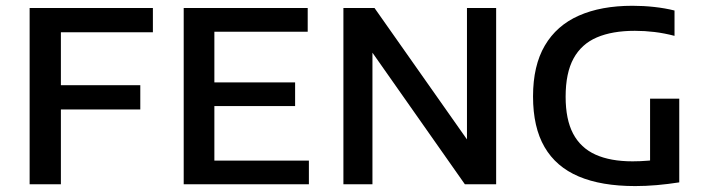

<svg xmlns="http://www.w3.org/2000/svg" viewBox="-20 -622 2382 648"><path d="M80 0V-595H496V-513H185.5V0ZM149.5 -252.5V-334.5H453.5V-252.5Z M600 0V-595H1018.5V-515H703.5V-80H1022.5V0ZM664 -264V-344H976V-264Z M1139 0V-595H1244L1575 -124.5H1556V-595H1654.5V0H1549L1218.5 -470.5H1237V0Z M2124 6Q2009.5 6 1933 -26.5Q1856.5 -59 1817.8 -125.8Q1779 -192.5 1779 -296.5Q1779 -400.5 1818.8 -468.2Q1858.5 -536 1933.5 -569.2Q2008.5 -602.5 2114.5 -602.5Q2152 -602.5 2188.2 -598.5Q2224.5 -594.5 2256.5 -586.5V-501Q2222 -510 2189 -514Q2156 -518 2122.5 -518Q2046.5 -518 1994.5 -495.8Q1942.5 -473.5 1915.8 -424.8Q1889 -376 1889 -295.5Q1889 -219 1914.2 -171Q1939.5 -123 1989.8 -100.2Q2040 -77.5 2115 -77.5Q2141 -77.5 2168.2 -79.8Q2195.5 -82 2217.5 -86L2174 -47.5V-289H2272.5V-6.5Q2234 -0.5 2196.5 2.8Q2159 6 2124 6Z"/></svg>

Font: Encode Sans SC Medium
Style: Regular
Weight: 500
Version: Version 3.002